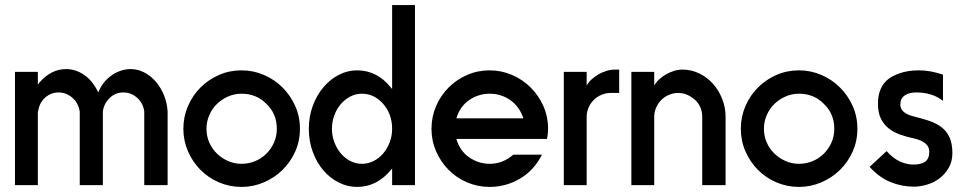

<svg xmlns="http://www.w3.org/2000/svg" viewBox="-20 -731 3797 756"><path d="M129 -448V-397Q131 -400 132.5 -402Q134 -404 136 -407Q182 -459 240 -459Q278 -459 311.5 -436Q345 -413 367 -367Q375 -388 388.5 -405Q402 -422 419 -434Q436 -446 455.5 -452.5Q475 -459 494 -459Q522 -459 547.5 -446Q573 -433 593 -410Q613 -387 625.5 -356.5Q638 -326 640 -292V-2H548V-292Q544 -324 520.5 -345.5Q497 -367 466 -367Q434 -367 411.5 -345Q389 -323 385 -292V-2H294V-292Q288 -327 264 -347Q240 -367 211 -367Q181 -367 158 -347Q135 -327 130 -292H129V-2H39V-448Z M931 -454Q977 -454 1019 -436Q1061 -418 1092.5 -386.5Q1124 -355 1142.5 -313.5Q1161 -272 1161 -224Q1161 -176 1142.5 -134.5Q1124 -93 1092.5 -62Q1061 -31 1019 -13Q977 5 931 5Q884 5 842 -13Q800 -31 769 -62.5Q738 -94 720 -135.5Q702 -177 702 -224Q702 -271 720 -313Q738 -355 769.5 -386.5Q801 -418 842.5 -436Q884 -454 931 -454ZM1029 -322Q990 -362 931 -362Q903 -362 878 -351Q853 -340 834 -321.5Q815 -303 804 -277.5Q793 -252 793 -224Q793 -195 804 -170Q815 -145 834 -126.5Q853 -108 878 -97Q903 -86 931 -86Q959 -86 984.5 -96.5Q1010 -107 1029 -126Q1048 -145 1059 -170Q1070 -195 1070 -224Q1070 -283 1029 -322Z M1614 -711V-2H1524V-67L1521 -64Q1465 5 1386 5Q1348 5 1313.5 -12.5Q1279 -30 1253 -60.5Q1227 -91 1211.5 -133Q1196 -175 1196 -224Q1196 -272 1211.5 -314Q1227 -356 1253 -387Q1279 -418 1313.5 -436Q1348 -454 1386 -454Q1466 -454 1521 -384L1522 -383Q1522 -381 1524 -381V-711ZM1487 -324Q1452 -362 1405 -362Q1380 -362 1358.5 -350.5Q1337 -339 1321 -320Q1305 -301 1296 -276Q1287 -251 1287 -224Q1287 -196 1296.5 -171Q1306 -146 1322 -127Q1338 -108 1359.5 -97Q1381 -86 1405 -86Q1429 -86 1451 -97Q1473 -108 1489 -127Q1505 -146 1514.5 -171Q1524 -196 1524 -224Q1524 -283 1487 -324Z M1908 -454Q1954 -454 1996 -436Q2038 -418 2069.5 -386.5Q2101 -355 2119.5 -313.5Q2138 -272 2138 -224Q2138 -203 2134 -184H1777Q1791 -136 1828 -111Q1865 -86 1908 -86Q1960 -86 2001 -122H2114Q2082 -59 2026.5 -27Q1971 5 1908 5Q1861 5 1819 -13Q1777 -31 1746 -62.5Q1715 -94 1697 -135.5Q1679 -177 1679 -224Q1679 -271 1697 -313Q1715 -355 1746.5 -386.5Q1778 -418 1819.5 -436Q1861 -454 1908 -454ZM2041 -265Q2025 -312 1989 -337Q1953 -362 1908 -362Q1864 -362 1827.5 -337Q1791 -312 1777 -265Z M2290 -448V-394Q2297 -407 2309.5 -418.5Q2322 -430 2337 -438.5Q2352 -447 2368.5 -452Q2385 -457 2401 -457H2418V-365H2384Q2366 -365 2349 -358Q2332 -351 2319 -338.5Q2306 -326 2298 -308.5Q2290 -291 2290 -271V-2H2200V-448Z M2556 -448V-394Q2563 -407 2575.5 -418.5Q2588 -430 2603 -438.5Q2618 -447 2634.5 -452Q2651 -457 2667 -457Q2702 -457 2733 -442Q2764 -427 2787 -401.5Q2810 -376 2823.5 -342Q2837 -308 2837 -271V-2H2745V-271Q2745 -310 2718 -337H2717Q2687 -365 2650 -365Q2632 -365 2615 -358Q2598 -351 2585 -338.5Q2572 -326 2564 -308.5Q2556 -291 2556 -271V-2H2466V-448Z M3126 -454Q3172 -454 3214 -436Q3256 -418 3287.5 -386.5Q3319 -355 3337.5 -313.5Q3356 -272 3356 -224Q3356 -176 3337.5 -134.5Q3319 -93 3287.5 -62Q3256 -31 3214 -13Q3172 5 3126 5Q3079 5 3037 -13Q2995 -31 2964 -62.5Q2933 -94 2915 -135.5Q2897 -177 2897 -224Q2897 -271 2915 -313Q2933 -355 2964.5 -386.5Q2996 -418 3037.5 -436Q3079 -454 3126 -454ZM3224 -322Q3185 -362 3126 -362Q3098 -362 3073 -351Q3048 -340 3029 -321.5Q3010 -303 2999 -277.5Q2988 -252 2988 -224Q2988 -195 2999 -170Q3010 -145 3029 -126.5Q3048 -108 3073 -97Q3098 -86 3126 -86Q3154 -86 3179.5 -96.5Q3205 -107 3224 -126Q3243 -145 3254 -170Q3265 -195 3265 -224Q3265 -283 3224 -322Z M3471 -136Q3496 -108 3523 -95.5Q3550 -83 3576 -83Q3607 -83 3623 -94.5Q3639 -106 3639 -134Q3639 -172 3579 -186Q3549 -192 3523 -201.5Q3497 -211 3478 -226.5Q3459 -242 3448 -265Q3437 -288 3437 -322Q3437 -352 3444.5 -372.5Q3452 -393 3464 -406.5Q3476 -420 3491 -428.5Q3506 -437 3521 -442Q3554 -454 3599 -454Q3644 -454 3693 -437V-334Q3651 -367 3588 -367Q3559 -367 3542 -355Q3525 -343 3525 -319Q3525 -285 3580 -272Q3613 -264 3640.5 -254.5Q3668 -245 3688 -229.5Q3708 -214 3719 -189.5Q3730 -165 3730 -128Q3730 -95 3715.5 -70Q3701 -45 3679 -28.5Q3657 -12 3630 -4Q3603 4 3579 4Q3531 4 3486.5 -14Q3442 -32 3404 -74Z"/></svg>

Font: Fundamental  Brigade
Style: Regular
Weight: 400
Designer: Peter Wiegel, original typeface by Arno Drescher 1935
Foundry: Peter Wiegel
Version: Version 0.000 2012 initial release